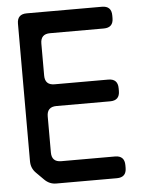

<svg xmlns="http://www.w3.org/2000/svg" viewBox="-52 -752 589 801"><g transform="rotate(-5 242.5 -352.0)"><path d="M102 -14Q123 7 151 7H405Q445 7 445 -33V-44Q445 -84 405 -84H180Q140 -84 140 -124V-275Q140 -315 180 -315H405Q445 -315 445 -355V-366Q445 -406 405 -406H180Q140 -406 140 -446V-580Q140 -620 180 -620H405Q445 -620 445 -660V-671Q445 -711 405 -711H90Q50 -711 50 -671V-95Q50 -66 70 -46Z"/></g></svg>

Font: WDXL Lubrifont JP N
Style: Regular
Weight: 400
Designer: [WDXL Lubrifont] Copyright 2020-2022 (c) NightFurySL2001, Skr-ZERO; [ZCOOL QingKe HuangYou] Copyright 2018-2022 (c) The 
Version: Version 2.001;hotconv 1.1.1;makeotfexe 2.6.0